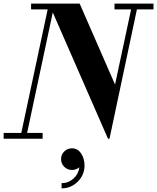

<svg xmlns="http://www.w3.org/2000/svg" viewBox="-50 -768 870 1063"><path d="M-29.8 0V-32.2H67.9L213.9 -715.8H122.1V-748H391.1L586.9 -299.8L675.8 -715.8H584V-748H799.8V-715.8H708L556.2 0H547.9L242.2 -699.2L100.1 -32.2H186V0ZM348.1 53.2Q379.9 53.2 398.9 81.5Q418 109.9 418 147.9Q418 200.2 380.6 237.5Q343.3 274.9 291 274.9V246.1Q328.6 246.1 356.7 220.7Q384.8 195.3 389.2 158.2Q372.1 172.9 348.1 172.9Q323.2 172.9 305.7 155.3Q288.1 137.7 288.1 112.8Q288.1 87.9 305.7 70.6Q323.2 53.2 348.1 53.2Z"/></svg>

Font: Fin Serif Display
Style: Italic
Weight: 400
Italic angle: -12°
Designer: J. Blake Harris
Version: Version 1.006;FEAKit 1.0